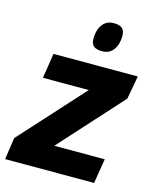

<svg xmlns="http://www.w3.org/2000/svg" viewBox="-122 -837 737 915"><g transform="rotate(15 246.5 -380.0)"><path d="M-8 0 8 -108 292 -421H66L85 -544H501L480 -429L202 -122H451L431 0ZM304 -616Q277 -616 263.5 -627Q250 -638 250 -664Q250 -689 257.5 -710.5Q265 -732 282 -746Q299 -760 326 -760Q353 -760 366.5 -749Q380 -738 380 -712Q380 -687 372.5 -665.5Q365 -644 348.5 -630Q332 -616 304 -616Z"/></g></svg>

Font: Georama ExtraCondensed Thin
Style: Bold Italic
Weight: 700
Italic angle: -9°
Version: Version 1.001